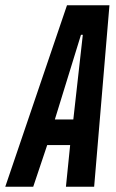

<svg xmlns="http://www.w3.org/2000/svg" viewBox="-64 -708 440 728"><path d="M-44 0 190 -688H351L293 0H186L202 -158H115L62 0ZM144 -255H214L250 -576H243Z"/></svg>

Font: Saira Ultra Condensed
Style: Bold Italic
Weight: 700
Width: 1
Italic angle: -12°
Designer: Hector Gatti with collaboration of the Omnibus-Type team
Foundry: Omnibus-Type
Version: Version 1.001; ttfautohint (v1.8)